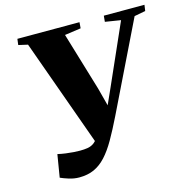

<svg xmlns="http://www.w3.org/2000/svg" viewBox="-110 -849 952 972"><g transform="rotate(-15 366.0 -363.5)"><path d="M188 16Q161 16 134 7.5Q107 -1 91 -8.5L110.5 -127Q130 -122.5 152 -119.5Q174 -116.5 193.8 -115.2Q213.5 -114 226 -114Q248.5 -114 265.5 -116.8Q282.5 -119.5 296.2 -128.5Q310 -137.5 321.8 -155.8Q333.5 -174 346 -204.5L323 -109L110.5 -700.5L62 -711.5L66 -743H391.5L389 -711.5L304 -699.5L395.5 -394.5L433 -252L386.5 -224L458 -383.5L597.5 -698.5L516 -711.5L519 -743H732L727.5 -711.5L669 -700.5L443 -236.5Q411.5 -172 384 -124.2Q356.5 -76.5 328 -45.5Q299.5 -14.5 265.8 0.8Q232 16 188 16Z"/></g></svg>

Font: Merriweather 96pt Black
Style: Italic
Weight: 900
Italic angle: -7.8°
Version: Version 2.101